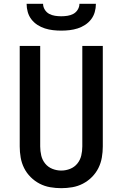

<svg xmlns="http://www.w3.org/2000/svg" viewBox="-20 -975 640 1003"><path d="M300 8Q271 8 242 3Q213 -2 187 -15.5Q161 -29 140 -50Q119 -71 106 -97Q93 -123 88 -152Q83 -181 83 -210V-735H190V-210Q190 -186 195.5 -162.5Q201 -139 216 -120.5Q231 -102 253.5 -93Q276 -84 300 -84Q324 -84 346.5 -93Q369 -102 384 -120.5Q399 -139 404.5 -162.5Q410 -186 410 -210V-735H517V-210Q517 -181 512 -152Q507 -123 494 -97Q481 -71 460 -50Q439 -29 413 -15.5Q387 -2 358 3Q329 8 300 8ZM300 -815Q278 -815 256.5 -817.5Q235 -820 214.5 -826.5Q194 -833 175.5 -845Q157 -857 144 -874Q131 -891 125 -912Q119 -933 119 -955H205Q205 -939 214 -924.5Q223 -910 237 -902.5Q251 -895 267.5 -892.5Q284 -890 300 -890Q316 -890 332.5 -892.5Q349 -895 363 -902.5Q377 -910 386 -924.5Q395 -939 395 -955H481Q481 -933 475 -912Q469 -891 456 -874Q443 -857 424.5 -845Q406 -833 385.5 -826.5Q365 -820 343.5 -817.5Q322 -815 300 -815Z"/></svg>

Font: Iosevka Aile Semibold
Style: Regular
Weight: 600
Designer: Belleve Invis
Foundry: Belleve Invis
Version: Version 31.1.0; ttfautohint (v1.8.4)